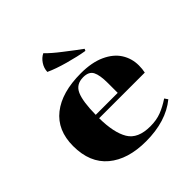

<svg xmlns="http://www.w3.org/2000/svg" viewBox="-190 -872 1038 1038"><g transform="rotate(-45 329.0 -353.0)"><path d="M428 -605 466 -577 461 -566Q411 -574 344.5 -592.5Q278 -611 235 -631Q236 -659 252 -683Q268 -707 291 -718Q321 -687 370 -649.5Q419 -612 428 -605ZM421 -29Q468 -29 504.5 -43Q541 -57 580 -83L593 -64Q500 12 347 12Q209 12 129.5 -54.5Q50 -121 50 -249Q50 -370 131 -434Q212 -498 358 -498Q441 -498 498 -472Q555 -446 582.5 -402.5Q610 -359 610 -306Q610 -279 605 -256H256Q257 -145 291.5 -87Q326 -29 421 -29ZM256 -282H424V-357Q424 -418 409.5 -446Q395 -474 352 -474Q297 -474 277 -428Q257 -382 256 -282Z"/></g></svg>

Font: Chonburi
Style: Regular
Weight: 400
Designer: Thanarat Vachiruckul and Stawix Ruecha
Foundry: Cadson Demak & Katatrad
Version: Version 1.000